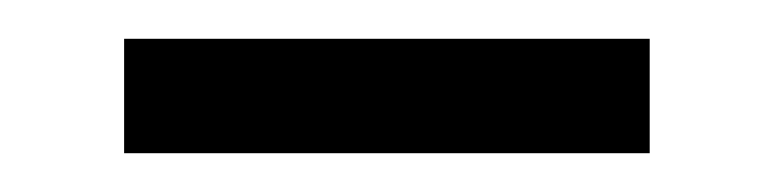

<svg xmlns="http://www.w3.org/2000/svg" viewBox="-20 -325 399 99"><path d="M44 -246H315V-305H44Z"/></svg>

Font: Noto Serif CJK SC SemiBold
Style: Regular
Weight: 600
Designer: Ryoko NISHIZUKA 西塚涼子 (kana & ideographs); Frank Grießhammer (Latin, Greek & Cyrillic); Wenlong ZHANG 张文龙 (bopomofo); San
Foundry: Adobe
Version: Version 2.001;hotconv 1.1.0;makeotfexe 2.6.0